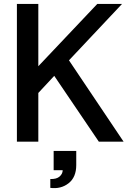

<svg xmlns="http://www.w3.org/2000/svg" viewBox="-20 -721 665 977"><path d="M66 -701H175V-384L475 -701H601L331 -414L609 0H483L256 -335L175 -248V0H66ZM236 235V190Q268 191 283.5 177Q299 163 299 145H253V47H368V119Q368 181 329 211.5Q290 242 236 235Z"/></svg>

Font: LT Superior Semi-bold
Style: Regular
Weight: 600
Designer: Daniel Lyons
Foundry: LyonsType
Version: Version 1.0